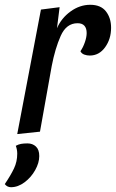

<svg xmlns="http://www.w3.org/2000/svg" viewBox="-35 -550 484 802"><path d="M342 -530Q386 -530 407.5 -502.5Q429 -475 429 -434Q429 -387 404 -352.5Q379 -318 340 -318Q328 -318 317 -322Q306 -326 301 -336Q312 -352 319.5 -373.5Q327 -395 327 -412Q327 -432 317.5 -442.5Q308 -453 289 -453Q242 -453 218.5 -400Q195 -347 181 -274L132 0L37 10L136 -510L214 -520L203 -432Q221 -474 259.5 -502Q298 -530 342 -530ZM11 232Q-5 232 -15 219Q10 182 23.5 153.5Q37 125 37 92Q37 75 31 59Q42 53 53 51Q64 49 80 49Q101 49 115 62Q129 75 129 102Q129 130 112 160.5Q95 191 67.5 211.5Q40 232 11 232Z"/></svg>

Font: Sansita Light Italic
Style: Regular
Weight: 300
Italic angle: -11°
Designer: Pablo Cosgaya
Foundry: Omnibus-Type
Version: Version 1.006